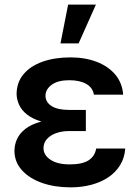

<svg xmlns="http://www.w3.org/2000/svg" viewBox="-20 -801 602 831"><path d="M253.9 -285.2H351.6V-233.7H278.4Q247.9 -233.7 223 -224.8Q198.2 -215.9 183.2 -199.4Q168.3 -182.9 168.3 -159.4Q168.3 -130 198.3 -109.7Q228.3 -89.5 282 -89.5Q335.2 -89.5 362.7 -106.7Q390.3 -123.9 396.3 -158H522Q519.2 -117.9 500 -86.5Q480.8 -55 448.7 -33.6Q416.5 -12.1 374.8 -1.1Q333.1 9.9 285.5 9.9Q216.6 9.9 161.8 -9.4Q106.9 -28.8 74.8 -64.5Q42.6 -100.1 42.6 -148.4Q42.6 -174.7 53.8 -199.2Q65 -223.7 89.7 -243.1Q114.3 -262.4 154.8 -273.8Q195.3 -285.2 253.9 -285.2ZM351.6 -263.5H253.9Q198.2 -263.5 159.6 -274.9Q121.1 -286.2 97.3 -305Q73.5 -323.9 62.9 -347.1Q52.2 -370.4 51.8 -394.2Q52.2 -444.6 81.9 -479.9Q111.5 -515.3 164.1 -533.9Q216.6 -552.6 284.8 -552.6Q348.4 -552.6 398.4 -533.4Q448.5 -514.2 478.9 -478.2Q509.2 -442.1 513.1 -391.3H386.4Q381.4 -421.9 353.2 -437.9Q324.9 -453.8 279.5 -453.8Q230.8 -453.8 204 -434.3Q177.2 -414.8 176.8 -386.4Q177.2 -358.7 203.3 -342Q229.4 -325.3 278.4 -325.3H351.6ZM241.8 -613.3 274.9 -781.2H395.2L320.3 -613.3Z"/></svg>

Font: InterMG SemiBold
Style: Regular
Weight: 600
Designer: Rasmus Andersson
Foundry: rsms
Version: Version 3.019;December 26, 2023;FontCreator 15.0.0.2955 64-b